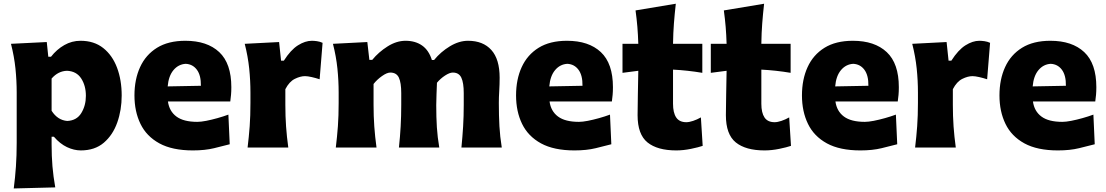

<svg xmlns="http://www.w3.org/2000/svg" viewBox="-20 -807 6049 1050"><path d="M55.2 223.6Q63 163.6 67.1 103.8Q71.3 43.9 71.3 -26.9V-300.8Q71.3 -366.2 64.5 -432.4Q57.6 -498.5 40 -567.4L235.8 -577.1L244.1 -496.6H258.8Q290.5 -537.1 331.8 -560.5Q373 -584 420.4 -584Q494.6 -584 544.7 -544.2Q594.7 -504.4 620.1 -436.8Q645.5 -369.1 645.5 -284.7Q645.5 -205.6 621.3 -137.2Q597.2 -68.8 547.9 -26.6Q498.5 15.6 421.9 15.6Q384.8 15.6 346.4 -2.4Q308.1 -20.5 274.9 -59.1H262.2V-16.1Q262.2 46.4 266.8 102.1Q271.5 157.7 282.2 217.8ZM347.7 -145.5Q399.9 -147.9 424.8 -189Q449.7 -230 449.7 -282.7Q449.7 -338.4 424.1 -377.9Q398.4 -417.5 346.7 -419.9Q297.9 -418.5 262.2 -377.4V-201.2Q294.9 -149.9 347.7 -145.5Z M1034.7 15.6Q922.4 15.6 851.8 -22.9Q781.2 -61.5 748.3 -129.4Q715.3 -197.3 715.3 -285.2Q715.3 -372.6 746.1 -439.9Q776.9 -507.3 838.6 -545.7Q900.4 -584 993.7 -584Q1112.8 -584 1179 -522Q1245.1 -460 1245.1 -330.1Q1245.1 -306.2 1243.4 -288.1Q1241.7 -270 1239.3 -252H898.4Q905.8 -198.7 944.8 -169.7Q983.9 -140.6 1059.1 -140.6Q1078.6 -140.6 1107.7 -146.2Q1136.7 -151.9 1168.9 -160.9Q1201.2 -169.9 1229 -180.2L1236.3 -18.1Q1200.7 -8.8 1150.9 3.4Q1101.1 15.6 1034.7 15.6ZM1078.6 -337.9Q1079.6 -394.5 1056.9 -425.3Q1034.2 -456.1 995.6 -458Q955.6 -455.6 928.7 -423.6Q901.9 -391.6 897 -334.5Z M1334 0Q1341.3 -60.1 1345.5 -116.9Q1349.6 -173.8 1349.6 -244.6V-300.8Q1349.6 -366.2 1342.8 -432.4Q1335.9 -498.5 1318.4 -567.4L1506.3 -577.1L1517.1 -475.1H1532.2Q1569.8 -534.2 1609.4 -559.1Q1648.9 -584 1685.5 -584Q1697.3 -584 1713.4 -581.8Q1729.5 -579.6 1744.1 -572.8L1728 -373.5Q1707 -380.4 1684.6 -385.5Q1662.1 -390.6 1647.9 -390.6Q1622.6 -390.6 1592.3 -375.7Q1562 -360.8 1540.5 -319.3V-233.9Q1540.5 -171.4 1544.4 -115.7Q1548.3 -60.1 1556.6 0Z M2503.4 0Q2509.3 -60.1 2512.7 -115.7Q2516.1 -171.4 2516.1 -233.9V-297.9Q2516.1 -354.5 2502.9 -382.3Q2489.7 -410.2 2456.1 -410.2Q2439 -410.2 2413.8 -393.8Q2388.7 -377.4 2369.6 -354.5Q2368.7 -325.2 2367.2 -292Q2365.7 -258.8 2365.7 -231.9Q2365.7 -165.5 2369.1 -111.3Q2372.6 -57.1 2382.3 0H2161.6Q2168 -60.1 2171.1 -115.7Q2174.3 -171.4 2174.3 -233.9V-297.9Q2174.3 -354.5 2161.4 -382.3Q2148.4 -410.2 2114.3 -410.2Q2096.2 -410.2 2069.1 -391.1Q2042 -372.1 2022.9 -347.7V-233.9Q2022.9 -171.4 2026.9 -115.7Q2030.8 -60.1 2039.1 0H1816.4Q1823.7 -60.1 1827.9 -116.9Q1832 -173.8 1832 -244.6V-300.8Q1832 -366.2 1825.2 -432.4Q1818.4 -498.5 1800.8 -567.4L1988.8 -577.1L2000 -479.5H2015.6Q2050.8 -522.5 2099.6 -553.2Q2148.4 -584 2197.8 -584Q2251.5 -584 2288.3 -558.1Q2325.2 -532.2 2341.8 -479H2354Q2390.1 -523.4 2440.2 -553.7Q2490.2 -584 2539.6 -584Q2621.6 -584 2667 -533.7Q2712.4 -483.4 2712.4 -382.3Q2712.4 -345.2 2710.2 -310.1Q2708 -274.9 2708 -244.6Q2708 -173.8 2711.2 -116.9Q2714.4 -60.1 2724.1 0Z M3121.6 15.6Q3009.3 15.6 2938.7 -22.9Q2868.2 -61.5 2835.2 -129.4Q2802.2 -197.3 2802.2 -285.2Q2802.2 -372.6 2833 -439.9Q2863.8 -507.3 2925.5 -545.7Q2987.3 -584 3080.6 -584Q3199.7 -584 3265.9 -522Q3332 -460 3332 -330.1Q3332 -306.2 3330.3 -288.1Q3328.6 -270 3326.2 -252H2985.4Q2992.7 -198.7 3031.7 -169.7Q3070.8 -140.6 3146 -140.6Q3165.5 -140.6 3194.6 -146.2Q3223.6 -151.9 3255.9 -160.9Q3288.1 -169.9 3315.9 -180.2L3323.2 -18.1Q3287.6 -8.8 3237.8 3.4Q3188 15.6 3121.6 15.6ZM3165.5 -337.9Q3166.5 -394.5 3143.8 -425.3Q3121.1 -456.1 3082.5 -458Q3042.5 -455.6 3015.6 -423.6Q2988.8 -391.6 2983.9 -334.5Z M3678.2 15.6Q3575.2 15.6 3521 -28.1Q3466.8 -71.8 3466.8 -177.2Q3466.8 -231 3468.3 -289.6Q3469.7 -348.1 3470.7 -419.9L3384.3 -408.7V-567.4H3470.7Q3469.2 -616.7 3465.6 -660.4Q3461.9 -704.1 3455.6 -750L3675.8 -786.6Q3669.4 -729.5 3665.5 -678.7Q3661.6 -627.9 3660.6 -567.4H3820.8V-408.7Q3780.8 -415.5 3740.2 -419.9Q3699.7 -424.3 3660.6 -426.3V-239.7Q3660.6 -190.4 3678 -164.6Q3695.3 -138.7 3733.4 -138.7Q3749 -138.7 3770.8 -146Q3792.5 -153.3 3813 -165L3822.8 -9.3Q3799.8 -1.5 3758.5 7.1Q3717.3 15.6 3678.2 15.6Z M4161.1 15.6Q4058.1 15.6 4003.9 -28.1Q3949.7 -71.8 3949.7 -177.2Q3949.7 -231 3951.2 -289.6Q3952.6 -348.1 3953.6 -419.9L3867.2 -408.7V-567.4H3953.6Q3952.1 -616.7 3948.5 -660.4Q3944.8 -704.1 3938.5 -750L4158.7 -786.6Q4152.3 -729.5 4148.4 -678.7Q4144.5 -627.9 4143.6 -567.4H4303.7V-408.7Q4263.7 -415.5 4223.1 -419.9Q4182.6 -424.3 4143.6 -426.3V-239.7Q4143.6 -190.4 4160.9 -164.6Q4178.2 -138.7 4216.3 -138.7Q4231.9 -138.7 4253.7 -146Q4275.4 -153.3 4295.9 -165L4305.7 -9.3Q4282.7 -1.5 4241.5 7.1Q4200.2 15.6 4161.1 15.6Z M4685.1 15.6Q4572.8 15.6 4502.2 -22.9Q4431.6 -61.5 4398.7 -129.4Q4365.7 -197.3 4365.7 -285.2Q4365.7 -372.6 4396.5 -439.9Q4427.2 -507.3 4489 -545.7Q4550.8 -584 4644 -584Q4763.2 -584 4829.3 -522Q4895.5 -460 4895.5 -330.1Q4895.5 -306.2 4893.8 -288.1Q4892.1 -270 4889.6 -252H4548.8Q4556.2 -198.7 4595.2 -169.7Q4634.3 -140.6 4709.5 -140.6Q4729 -140.6 4758.1 -146.2Q4787.1 -151.9 4819.3 -160.9Q4851.6 -169.9 4879.4 -180.2L4886.7 -18.1Q4851.1 -8.8 4801.3 3.4Q4751.5 15.6 4685.1 15.6ZM4729 -337.9Q4730 -394.5 4707.3 -425.3Q4684.6 -456.1 4646 -458Q4606 -455.6 4579.1 -423.6Q4552.2 -391.6 4547.4 -334.5Z M4984.4 0Q4991.7 -60.1 4995.8 -116.9Q5000 -173.8 5000 -244.6V-300.8Q5000 -366.2 4993.2 -432.4Q4986.3 -498.5 4968.8 -567.4L5156.7 -577.1L5167.5 -475.1H5182.6Q5220.2 -534.2 5259.8 -559.1Q5299.3 -584 5335.9 -584Q5347.7 -584 5363.8 -581.8Q5379.9 -579.6 5394.5 -572.8L5378.4 -373.5Q5357.4 -380.4 5335 -385.5Q5312.5 -390.6 5298.3 -390.6Q5272.9 -390.6 5242.7 -375.7Q5212.4 -360.8 5190.9 -319.3V-233.9Q5190.9 -171.4 5194.8 -115.7Q5198.7 -60.1 5207 0Z M5765.1 15.6Q5652.8 15.6 5582.3 -22.9Q5511.7 -61.5 5478.8 -129.4Q5445.8 -197.3 5445.8 -285.2Q5445.8 -372.6 5476.6 -439.9Q5507.3 -507.3 5569.1 -545.7Q5630.9 -584 5724.1 -584Q5843.3 -584 5909.4 -522Q5975.6 -460 5975.6 -330.1Q5975.6 -306.2 5973.9 -288.1Q5972.2 -270 5969.7 -252H5628.9Q5636.2 -198.7 5675.3 -169.7Q5714.4 -140.6 5789.6 -140.6Q5809.1 -140.6 5838.1 -146.2Q5867.2 -151.9 5899.4 -160.9Q5931.6 -169.9 5959.5 -180.2L5966.8 -18.1Q5931.2 -8.8 5881.3 3.4Q5831.5 15.6 5765.1 15.6ZM5809.1 -337.9Q5810.1 -394.5 5787.4 -425.3Q5764.6 -456.1 5726.1 -458Q5686 -455.6 5659.2 -423.6Q5632.3 -391.6 5627.4 -334.5Z"/></svg>

Font: Pinar-DS2-FD ExtraBold
Style: Regular
Weight: 800
Designer: Amin Abedi
Version: Version 3.000